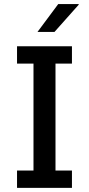

<svg xmlns="http://www.w3.org/2000/svg" viewBox="-20 -910 431 930"><path d="M62.5 0V-84H142.2V-602H62.5V-686H328.5V-602H248.8V-84H328.5V0ZM161.5 -755.2 262 -890.2H361.2V-887.2L243.8 -755.2Z"/></svg>

Font: Chivo Medium
Style: Regular
Weight: 500
Designer: Hector Gatti
Foundry: Omnibus-Type
Version: Version 2.002